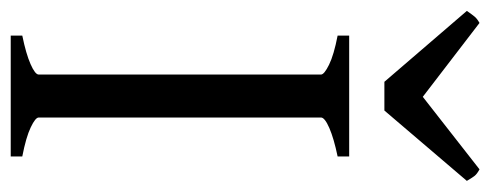

<svg xmlns="http://www.w3.org/2000/svg" viewBox="-302 -600 892 349"><g transform="rotate(90 143.5 -426.0)"><path d="M34.2 0V-21Q67.4 -27.8 86.2 -36.1Q105 -44.4 105 -50.8V-564Q105 -569.8 87.2 -578.6Q69.3 -587.4 34.2 -594.2V-615.2H253.9V-594.2Q221.2 -587.4 202.1 -579.1Q183.1 -570.8 183.1 -564V-50.8Q183.1 -44.9 200.9 -36.4Q218.8 -27.8 253.9 -21V0ZM118.2 -679.2 -10.7 -829.1Q-3.9 -838.9 -0.2 -843.3Q3.4 -847.7 11.2 -852.1L145.5 -749L277.3 -852.1Q285.6 -847.7 289.1 -843.3Q292.5 -838.9 298.3 -829.1L170.4 -679.2Z"/></g></svg>

Font: David Libre
Style: Regular
Weight: 400
Designer: Ismar David, J. Victor Gaultney, Annie Olsen and Meir Sadan
Foundry: Monotype Imaging Inc. & SIL International
Version: Version 1.100; ttfautohint (v1.8.4.7-5d5b)